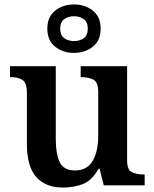

<svg xmlns="http://www.w3.org/2000/svg" viewBox="-20 -834 695 864"><path d="M264 10Q185 10 143 -37.5Q101 -85 101 -187V-417Q101 -461 81.5 -474Q62 -487 27 -487H25V-536H231V-207Q231 -141 249 -104Q267 -67 317 -67Q372 -67 397 -110Q422 -153 422 -223V-420Q422 -465 399.5 -476Q377 -487 346 -487H343V-536H552V-113Q552 -70 573 -59.5Q594 -49 625 -49H631V0H447L428 -75H424Q393 -21 352.5 -5.5Q312 10 264 10ZM313 -596Q263 -596 228 -624Q193 -652 193 -705Q193 -758 228 -786Q263 -814 313 -814Q363 -814 398 -786Q433 -758 433 -705Q433 -652 398 -624Q363 -596 313 -596ZM313 -649Q338 -649 356.5 -662Q375 -675 375 -705Q375 -735 356.5 -748Q338 -761 313 -761Q288 -761 269.5 -748Q251 -735 251 -705Q251 -675 269.5 -662Q288 -649 313 -649Z"/></svg>

Font: Noto Serif Vithkuqi SemiBold
Style: Regular
Weight: 600
Version: Version 1.005